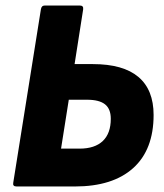

<svg xmlns="http://www.w3.org/2000/svg" viewBox="-20 -675 594 695"><path d="M40 0Q25 0 28 -14L128 -641Q130 -655 142 -655H269Q283 -655 281 -641L250 -443H316Q426 -443 481 -396.5Q536 -350 536 -259Q536 -133 462 -66.5Q388 0 251 0ZM201 -137H268Q323 -137 352 -164.5Q381 -192 381 -245Q381 -281 360 -297.5Q339 -314 295 -314H229Z"/></svg>

Font: Sofia Sans Semi Condensed Black
Style: Italic
Weight: 900
Italic angle: -9°
Version: Version 4.100